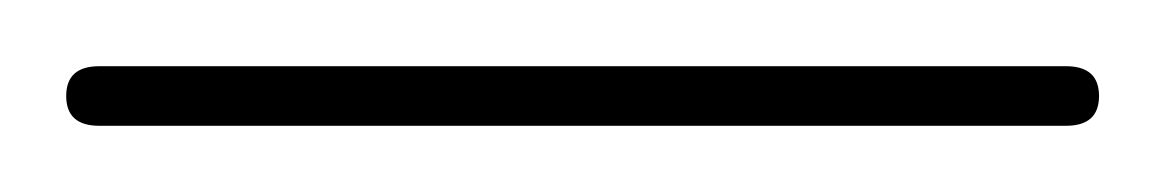

<svg xmlns="http://www.w3.org/2000/svg" viewBox="-20 119 352 58"><path d="M0 148Q0 139 10 139H302Q312 139 312 148Q312 157 302 157H10Q0 157 0 148Z"/></svg>

Font: Fraunces 144pt Light
Style: Regular
Weight: 300
Version: Version 1.000;[b76b70a41]